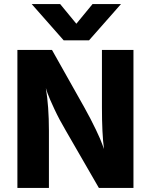

<svg xmlns="http://www.w3.org/2000/svg" viewBox="-20 -918 737 938"><path d="M65 0V-674H234L391 -395Q424 -336 448.5 -284.5Q473 -233 480 -212L488 -190Q478 -264 478 -395V-674H632V0H463L302 -279Q270 -333 245.5 -385.5Q221 -438 212 -463L204 -488Q219 -398 219 -279V0ZM415 -721H291L135 -898H274L353 -802L432 -898H571Z"/></svg>

Font: Hind Bold
Style: Regular
Weight: 700
Designer: Manushi Parikh, Satya Rajpurohit
Foundry: Indian Type Foundry
Version: Version 1.201;PS 1.0;hotconv 1.0.78;makeotf.lib2.5.61930; tt